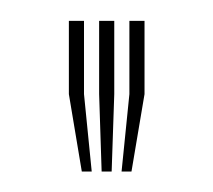

<svg xmlns="http://www.w3.org/2000/svg" viewBox="-20 -820 204 184"><path d="M96.5 -655.6 104 -729.8V-800H118.5V-729.8L106 -655.6ZM58.4 -655.6 46 -729.8V-800H60.5V-729.8L67.9 -655.6ZM77.4 -655.6 75 -729.8V-800H89.5V-729.8L87 -655.6Z"/></svg>

Font: Big Shoulders Inline Display SC Thin
Style: Regular
Weight: 100
Designer: Patric King
Foundry: XO Type Co
Version: Version 2.002